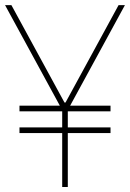

<svg xmlns="http://www.w3.org/2000/svg" viewBox="-30 -748 519 768"><path d="M241.2 -313.5H215.8L-9.8 -727.5H15.6ZM444.3 -727.5H469.7L244.1 -313.5H218.8ZM241.2 0H218.8V-337.9H241.2ZM412.1 -302.7H47.9V-325.2H412.1ZM412.1 -215.8H47.9V-238.3H412.1Z"/></svg>

Font: Intratopia Thin
Style: Regular
Weight: 100
Designer: Rasmus Andersson
Foundry: rsms
Version: Version 3.000;Glyphs 3.2.3 (3260)